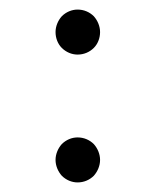

<svg xmlns="http://www.w3.org/2000/svg" viewBox="-20 -494 301 401"><path d="M189 -427C189 -439 184 -451 176 -460C167 -469 155 -474 142 -474C130 -474 118 -469 109 -460C101 -451 96 -439 96 -427C96 -414 101 -402 109 -394C118 -385 130 -380 142 -380C155 -380 167 -385 176 -394C184 -402 189 -414 189 -427ZM189 -160C189 -172 184 -184 176 -193C167 -202 155 -207 142 -207C130 -207 118 -202 109 -193C101 -184 96 -172 96 -160C96 -148 101 -136 109 -127C118 -118 130 -113 142 -113C155 -113 167 -118 176 -127C184 -136 189 -148 189 -160Z"/></svg>

Font: Nupuram ExtraLight
Style: Regular
Weight: 200
Designer: Santhosh Thottingal (santhosh.thottingal@gmail.com)
Foundry: SMC
Version: Version 1.000